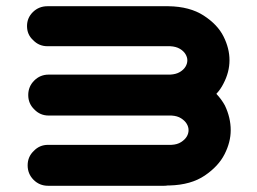

<svg xmlns="http://www.w3.org/2000/svg" viewBox="-20 -598 821 614"><path d="M68.4 -69.3Q68.4 -96.7 87.9 -115.2Q106.4 -134.8 133.8 -134.8H528.3Q546.9 -135.7 559.1 -143.6Q571.3 -151.4 577.1 -161.1Q583 -170.9 583 -181.6Q583 -192.4 577.1 -202.1Q571.3 -211.9 559.1 -219.7Q546.9 -227.5 528.3 -228.5H135.7Q108.4 -228.5 89.8 -248Q70.3 -266.6 70.3 -293.9Q70.3 -321.3 89.4 -340.3Q108.4 -359.4 135.7 -359.4H522.5Q523.4 -359.4 524.4 -359.4Q543 -360.4 555.2 -367.7Q567.4 -375 573.2 -384.8Q579.1 -394.5 579.1 -405.3Q579.1 -415 573.2 -424.8Q567.4 -434.6 555.2 -441.9Q543 -449.2 524.4 -450.2H131.8Q104.5 -450.2 85.9 -469.7Q66.4 -487.3 66.4 -514.6Q66.4 -541 85.4 -559.6Q104.5 -578.1 131.8 -578.1H518.6Q586.9 -577.1 631.3 -548.3Q675.8 -519.5 694.8 -481.4Q713.9 -443.4 713.9 -405.3Q713.9 -367.2 694.3 -330.1Q685.5 -312.5 671.9 -297.9Q688.5 -280.3 699.2 -260.7Q717.8 -221.7 717.8 -181.6Q717.8 -143.6 698.2 -105Q678.7 -66.4 634.8 -36.6Q590.8 -6.8 522.5 -4.9H516.6Q510.7 -3.9 504.9 -3.9H133.8Q106.4 -3.9 87.4 -22.9Q68.4 -42 68.4 -69.3Z"/></svg>

Font: Nico Moji
Style: Regular
Weight: 400
Version: Version 1.02